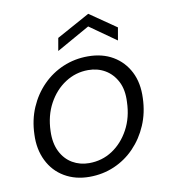

<svg xmlns="http://www.w3.org/2000/svg" viewBox="-80 -768 753 849"><g transform="rotate(-10 296.0 -343.5)"><path d="M254 12Q191 12 142.5 -16.5Q94 -45 68.5 -97Q43 -149 46 -215Q48 -280 71.5 -334.5Q95 -389 135 -429.5Q175 -470 227 -492Q279 -514 338 -514Q403 -514 450.5 -486Q498 -458 523.5 -408Q549 -358 546 -290Q544 -225 520.5 -170Q497 -115 457.5 -74Q418 -33 366 -10.5Q314 12 254 12ZM263 -48Q321 -48 367.5 -78.5Q414 -109 443 -162.5Q472 -216 474 -285Q477 -340 457.5 -377.5Q438 -415 404.5 -434.5Q371 -454 329 -454Q273 -454 226 -423.5Q179 -393 150 -339.5Q121 -286 119 -217Q117 -163 136 -125Q155 -87 188.5 -67.5Q222 -48 263 -48ZM214 -560 224 -617 373 -699 492 -617 482 -560 363 -644Z"/></g></svg>

Font: DM Sans 16pt Light
Style: Italic
Weight: 300
Italic angle: -10°
Version: Version 4.004;gftools[0.9.30]